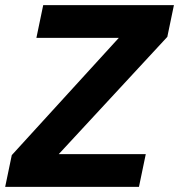

<svg xmlns="http://www.w3.org/2000/svg" viewBox="-50 -730 699 750"><path d="M-29.8 0 -4 -124 414.2 -582.2H92.2L118.8 -710H629.4L603.6 -586L179.4 -127.8H519.4L492.8 0Z"/></svg>

Font: Geist
Style: Italic
Weight: 400
Italic angle: -12°
Designer: Basement.studio, Andrés Briganti, Mateo Zaragoza
Foundry: Basement.studio, Vercel, Andrés Briganti, Guido Ferreyra, Mateo Zaragoza
Version: Version 1.500